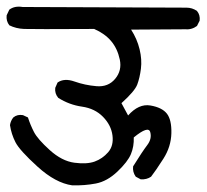

<svg xmlns="http://www.w3.org/2000/svg" viewBox="-21 -580 621 577"><path d="M196 -23Q146 -30 92 -79Q38 -128 25.5 -152.5Q13 -177 9 -204Q11 -217 19 -227Q31 -237 48 -234L63 -227Q70 -205 81 -183.5Q92 -162 128.5 -129Q165 -96 202.5 -91Q240 -86 263.5 -94.5Q287 -103 304 -122.5Q321 -142 317 -173Q313 -204 288.5 -229Q264 -254 225.5 -259.5Q187 -265 154 -286Q143 -299 145 -316L152 -332Q172 -346 203 -335Q234 -324 269 -321Q304 -318 325 -343Q346 -368 339 -401Q332 -434 313 -456.5Q294 -479 262 -493Q76 -492 51.5 -493Q27 -494 7 -504Q-3 -517 -1 -534L7 -551Q23 -563 47 -559L539 -557Q557 -557 571 -547Q581 -535 579 -518L571 -502Q555 -490 534 -492L373 -491Q391 -463 398.5 -432Q406 -401 402.5 -373.5Q399 -346 391.5 -326Q384 -306 344 -270L364 -233Q396 -269 431 -263Q466 -257 480.5 -238.5Q495 -220 494 -179.5Q493 -139 470 -103Q447 -67 433 -49Q420 -40 402 -41L387 -49Q377 -63 379 -80Q407 -125 421.5 -144Q436 -163 430.5 -183Q425 -203 381 -167Q382 -140 372.5 -117Q363 -94 332 -64.5Q301 -35 267 -28.5Q233 -22 196 -23Z"/></svg>

Font: NaniFont Regular
Style: Regular
Weight: 400
Designer: Nanigashitei
Version: Version 1.036